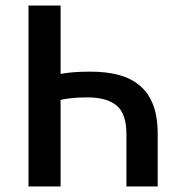

<svg xmlns="http://www.w3.org/2000/svg" viewBox="-20 -674 654 694"><path d="M83 0V-654H199V-407Q222 -411 247 -413Q272 -415 308 -415Q365 -415 409.5 -403Q454 -391 485.5 -364.5Q517 -338 533.5 -295Q550 -252 550 -189V0H437V-189Q437 -263 401.5 -292.5Q366 -322 296 -322Q264 -322 240.5 -319.5Q217 -317 199 -313V0Z"/></svg>

Font: Giro Semibold
Style: Regular
Weight: 600
Designer: Paul D. Hunt
Foundry: Adobe Systems Incorporated
Version: Version 1.000;PS 1.0;hotconv 1.0.88;makeotf.lib2.5.647800